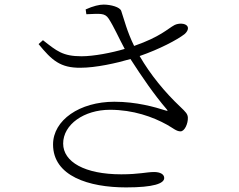

<svg xmlns="http://www.w3.org/2000/svg" viewBox="-20 -783 1040 836"><path d="M478 -340C327 -340 211 -260 211 -154C211 -16 367 33 529 33C649 33 695 16 695 -8C695 -24 678 -34 651 -34C618 -34 586 -24 508 -24C349 -24 255 -78 255 -158C255 -241 346 -305 459 -305C560 -305 646 -274 707 -240C734 -225 748 -211 766 -211C784 -211 799 -245 798 -271C797 -287 789 -295 765 -318C698 -381 634 -459 588 -539C675 -569 752 -610 783 -634C796 -645 803 -660 795 -670C786 -682 758 -683 740 -674C710 -658 679 -623 564 -583C533 -646 521 -697 508 -735C503 -752 463 -763 431 -763C413 -763 386 -757 353 -742L356 -721C414 -723 436 -728 453 -702C476 -667 497 -618 523 -570C466 -553 388 -538 335 -538C253 -538 227 -561 167 -608L148 -591C206 -520 243 -487 331 -488C397 -488 487 -508 548 -526C599 -447 651 -371 706 -307C712 -300 710 -299 701 -302C654 -317 574 -340 478 -340Z"/></svg>

Font: Noto Serif JP Light
Style: Regular
Weight: 300
Designer: Ryoko NISHIZUKA 西塚涼子 (kana & ideographs); Frank Grießhammer (Latin, Greek & Cyrillic); Wenlong ZHANG 张文龙 (bopomofo); San
Foundry: Adobe
Version: Version 2.001;hotconv 1.1.0;makeotfexe 2.6.0